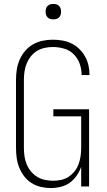

<svg xmlns="http://www.w3.org/2000/svg" viewBox="-20 -944 540 972"><path d="M236 8Q211 8 186 2Q161 -4 139.5 -17.5Q118 -31 102.5 -51.5Q87 -72 77.5 -95.5Q68 -119 64.5 -144.5Q61 -170 61 -195V-540Q61 -566 65 -592Q69 -618 79.5 -642Q90 -666 107 -686Q124 -706 146.5 -719Q169 -732 195 -737.5Q221 -743 247 -743Q271 -743 295 -739Q319 -735 341 -724.5Q363 -714 380.5 -697Q398 -680 410 -659Q422 -638 427.5 -614.5Q433 -591 433 -567V-564H393V-566Q393 -595 383 -622.5Q373 -650 352.5 -670Q332 -690 304 -698Q276 -706 247 -706Q226 -706 205.5 -701.5Q185 -697 167 -686Q149 -675 136 -658.5Q123 -642 115 -622.5Q107 -603 104 -582Q101 -561 101 -540V-195Q101 -174 104 -153Q107 -132 115 -112.5Q123 -93 136.5 -76.5Q150 -60 168 -49Q186 -38 207 -33.5Q228 -29 249 -29Q270 -29 290.5 -33.5Q311 -38 328 -49.5Q345 -61 358 -77.5Q371 -94 378 -113.5Q385 -133 388 -153.5Q391 -174 391 -195V-355H250V-391H431V0H391V-99Q382 -75 367.5 -54Q353 -33 332.5 -18.5Q312 -4 287 2Q262 8 236 8ZM250 -846Q242 -846 234.5 -848Q227 -850 221 -856Q215 -862 213 -869.5Q211 -877 211 -885Q211 -893 213 -900.5Q215 -908 221 -914Q227 -920 234.5 -922Q242 -924 250 -924Q258 -924 265.5 -922Q273 -920 279 -914Q285 -908 287 -900.5Q289 -893 289 -885Q289 -877 287 -869.5Q285 -862 279 -856Q273 -850 265.5 -848Q258 -846 250 -846Z"/></svg>

Font: Iosevka Curly Extralight
Style: Regular
Weight: 200
Monospace: yes
Designer: Belleve Invis
Foundry: Belleve Invis
Version: Version 22.1.2; ttfautohint (v1.8.4)